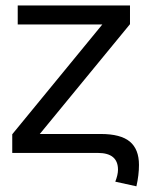

<svg xmlns="http://www.w3.org/2000/svg" viewBox="-20 -548 540 688"><path d="M23.9 0V-66.9L346.7 -460.4H43.5V-528.3H445.8V-461.4L122.6 -67.9H340.8Q412.6 -67.9 445.3 -40.5Q478 -13.2 478 43Q478 79.1 468.8 119.6L393.1 103Q402.8 78.1 402.8 60.1Q402.8 0 330.6 0Z"/></svg>

Font: Arimo
Style: Regular
Weight: 400
Designer: Steve Matteson
Foundry: Monotype Imaging Inc.
Version: Version 1.33